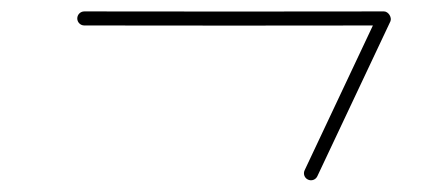

<svg xmlns="http://www.w3.org/2000/svg" viewBox="-20 -296 731 328"><path d="M124 -252.5C124 -252.5 124 -252.5 124 -252.5C294.7 -252.3 465.3 -252.1 636 -252.5C639.7 -252.5 637.8 -258.5 634.6 -263.6C631.3 -268.7 626.7 -273 625.1 -269.6C583.6 -181.4 542.1 -93.2 500.4 -5.1C497.6 0.9 500.1 8 506.1 10.8C512.1 13.7 519.3 11.1 522.1 5.1C563.8 -83 605.3 -171.2 646.9 -259.4C648.4 -262.7 647.6 -267 645.4 -270.5C643.2 -273.9 639.7 -276.5 636 -276.5C465.3 -276.1 294.7 -276.3 124 -276.5C117.4 -276.5 112 -271.1 112 -264.5C112 -257.9 117.4 -252.5 124 -252.5Z"/></svg>

Font: FRB American Cursive Guidelines Light
Style: Italic
Weight: 300
Italic angle: -25°
Version: Version 2.0;Modular Font Editor K font №1